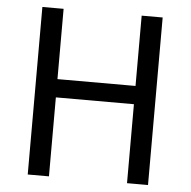

<svg xmlns="http://www.w3.org/2000/svg" viewBox="-52 -786 833 838"><g transform="rotate(5 364.0 -367.0)"><path d="M100 0H193V-346H535V0H627V-734H535V-426H193V-734H100Z"/></g></svg>

Font: DAIFUKU Sans JP
Style: Regular
Weight: 400
Designer: Original font ‘Source Han Sans JP’ : Ryoko NISHIZUKA  (kana, bopomofo & ideographs); Paul D. Hunt (Latin, Greek & Cyrill
Foundry: Daifuku
Version: Version 1.001